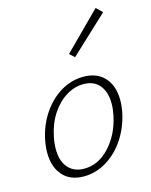

<svg xmlns="http://www.w3.org/2000/svg" viewBox="-106 -758 656 832"><g transform="rotate(-15 221.5 -342.0)"><path d="M39 -136Q39 -163 45 -193Q58 -257 92.5 -307.5Q127 -358 174.5 -386Q222 -414 275 -414Q336 -414 370 -376.5Q404 -339 404 -275Q404 -249 398 -219Q385 -157 351.5 -106Q318 -55 269.5 -25.5Q221 4 167 4Q106 4 72.5 -34Q39 -72 39 -136ZM358 -217Q364 -246 364 -270Q364 -322 339 -352.5Q314 -383 267 -383Q227 -383 189.5 -360Q152 -337 124 -294.5Q96 -252 85 -196Q79 -166 79 -141Q79 -88 105 -58Q131 -28 177 -28Q241 -28 291 -82Q341 -136 358 -217ZM241 -525 404 -688 431 -662 263 -505Z"/></g></svg>

Font: Ysabeau Light
Style: Italic
Weight: 300
Italic angle: -12°
Designer: Christian Thalmann (Catharsis Fonts)
Version: Version 0.003